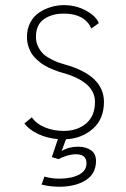

<svg xmlns="http://www.w3.org/2000/svg" viewBox="-20 -532 490 748"><path d="M208 88 182 80 205.5 10Q163.5 6.5 128.2 -10.2Q93 -27 75 -51L104 -75Q121 -50 154.5 -36Q188 -22 228 -22Q281.5 -22 315.8 -51.2Q350 -80.5 350 -135Q350 -213 225 -248Q213.5 -251.5 205.5 -254Q197.5 -256.5 181.5 -263.2Q165.5 -270 154 -276.8Q142.5 -283.5 128.8 -295Q115 -306.5 106 -319.2Q97 -332 91 -350Q85 -368 85 -388Q85 -420 98.5 -445Q112 -470 133.8 -484Q155.5 -498 179.8 -505Q204 -512 229 -512Q275.5 -512 314.5 -491Q353.5 -470 365 -442L336 -421Q309.5 -479 229 -479Q182 -479 151 -457.2Q120 -435.5 120 -388Q120 -367 128.8 -349.8Q137.5 -332.5 149 -321.8Q160.5 -311 178 -302Q195.5 -293 206.5 -289Q217.5 -285 232 -281Q385 -238.5 385 -135Q385 -68.5 342 -30.5Q299 7.5 237 10.5L220 56.5Q247 39.5 284.5 39.5Q314 39.5 334 53Q354 66.5 354 95Q354 145 313.8 170.2Q273.5 195.5 211 195.5Q174.5 195.5 142 187L153 156Q181.5 164 211.5 164Q257.5 164 287.2 148.8Q317 133.5 317 104Q317 69 276 69Q259 69 239.5 75Q220 81 208 88Z"/></svg>

Font: League Mono Condensed Thin
Style: Regular
Weight: 100
Width: 1
Designer: Tyler Finck
Foundry: The League of Moveable Type / Tyler Finck
Version: Version 2.210